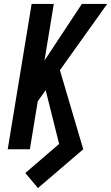

<svg xmlns="http://www.w3.org/2000/svg" viewBox="-20 -755 562 971"><path d="M172 196 108 120 279 -27 211 -299 171 -243 131 0H19L140 -735H252L205 -449L394 -735H522L283 -400L401 0Z"/></svg>

Font: Iosevka Custom
Style: Bold Italic
Weight: 700
Italic angle: -9°
Designer: Belleve Invis
Foundry: Belleve Invis
Version: Version 30.3.1; ttfautohint (v1.8.3)